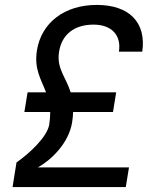

<svg xmlns="http://www.w3.org/2000/svg" viewBox="-20 -760 640 780"><path d="M31 0H491L504 -80H134C185 -108 259 -176 273 -263C275 -278 277 -292 277 -305H439L452 -385H267C248 -447 209 -481 220 -550C231 -620 282 -660 360 -660C433 -660 474 -617 463 -550H558C575 -669 505 -740 373 -740C242 -740 148 -668 130 -555C118 -479 147 -438 167 -385H92L79 -305H184C184 -290 183 -273 180 -254C172 -204 100 -137 47 -100Z"/></svg>

Font: JetBrains Mono
Style: Italic
Weight: 400
Italic angle: -9°
Monospace: yes
Designer: Philipp Nurullin, Konstantin Bulenkov
Foundry: JetBrains
Version: Version 2.305